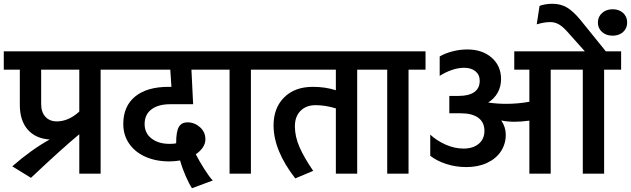

<svg xmlns="http://www.w3.org/2000/svg" viewBox="-30 -920 3342 1017"><path d="M-10 -648H593V-551H503V0H390V-209Q297 -132 134 22L35 -39Q137 -128 233 -181Q158 -186 116.5 -234Q75 -282 75 -364V-551H-10ZM271 -277Q333 -277 390 -329V-551H188V-369Q188 -326 210.5 -301.5Q233 -277 271 -277Z M623 -263Q623 -357 685.5 -408.5Q748 -460 863 -460H878L872 -551H573V-648H1116V-551H984L993 -368H873Q808 -368 772 -340.5Q736 -313 736 -263Q736 -215 772.5 -186.5Q809 -158 868 -158Q893 -158 903 -161Q903 -224 917.5 -248Q932 -272 963 -272Q1000 -272 1029 -246.5Q1058 -221 1058 -182Q1058 -160 1044.5 -139.5Q1031 -119 1007 -103Q1026 -66 1053 -23.5Q1080 19 1097 36L987 77Q972 55 953.5 12.5Q935 -30 924 -70Q894 -65 868 -65Q795 -65 739.5 -90Q684 -115 653.5 -160Q623 -205 623 -263Z M1389 -551H1299V0H1186V-551H1096V-648H1389Z M1952 -551H1862V0H1749V-346Q1692 -363 1642 -363Q1592 -363 1562 -333Q1532 -303 1532 -251Q1532 -196 1557 -139.5Q1582 -83 1629 -15L1534 25Q1419 -123 1419 -256Q1419 -348 1475 -404Q1531 -460 1627 -460Q1694 -460 1749 -442V-551H1369V-648H1952Z M2224 -551H2134V0H2021V-551H1931V-648H2224Z M2249 -95V-207Q2283 -175 2330.5 -154Q2378 -133 2425 -133Q2476 -133 2506 -158.5Q2536 -184 2536 -227Q2536 -272 2503.5 -296Q2471 -320 2410 -320H2350V-412H2400Q2454 -412 2482.5 -432.5Q2511 -453 2511 -492Q2511 -524 2488.5 -542.5Q2466 -561 2428 -561Q2397 -561 2362.5 -549Q2328 -537 2299 -518V-621Q2326 -637 2365 -647.5Q2404 -658 2445 -658Q2525 -658 2574.5 -614.5Q2624 -571 2624 -501Q2624 -461 2606 -429Q2588 -397 2556 -377Q2601 -370 2652 -370Q2713 -370 2774 -381V-551H2694V-648H3068L2976 -751Q2952 -778 2931 -790.5Q2910 -803 2885 -803Q2852 -803 2813 -791L2828 -889Q2859 -900 2896 -900Q2938 -900 2971 -881.5Q3004 -863 3044 -815L3179 -648H3260V-551H3170V0H3057V-551H2887V0H2774V-281Q2729 -275 2695 -275Q2657 -275 2625 -282Q2649 -247 2649 -207Q2649 -157 2623 -118Q2597 -79 2549.5 -57Q2502 -35 2440 -35Q2384 -35 2333.5 -51.5Q2283 -68 2249 -95Z M3137 -801Q3137 -831 3159 -851Q3181 -871 3215 -871Q3249 -871 3270.5 -851.5Q3292 -832 3292 -801Q3292 -770 3270.5 -750.5Q3249 -731 3215 -731Q3181 -731 3159 -750.5Q3137 -770 3137 -801Z"/></svg>

Font: Madhuban Medium
Style: Regular
Weight: 500
Designer: jaikishan Patel
Foundry: MagicType
Version: Version 1.000